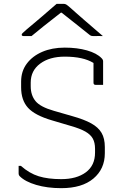

<svg xmlns="http://www.w3.org/2000/svg" viewBox="-20 -964 640 1000"><path d="M317 -716Q382 -716 433 -701.5Q484 -687 509 -661Q517 -653 517 -645V-522H478Q467 -522 467 -533V-636Q414 -669 317 -669Q238 -669 189 -632.5Q140 -596 140 -534V-515Q140 -468 165 -437.5Q190 -407 260 -387L357 -359Q418 -342 455 -321.5Q492 -301 509 -272Q526 -243 526 -198V-166Q526 -84 466.5 -34Q407 16 299 16Q226 16 168.5 -1Q111 -18 83 -46Q77 -52 77 -61V-100H89Q133 -61 181.5 -46Q230 -31 299 -31Q379 -31 427 -66.5Q475 -102 475 -169V-189Q475 -221 463.5 -242Q452 -263 425 -278.5Q398 -294 349 -308L251 -337Q162 -363 126 -402.5Q90 -442 90 -509V-539Q90 -593 119.5 -632.5Q149 -672 200 -694Q251 -716 317 -716ZM275 -944H311Q319 -944 325 -940.5Q331 -937 347 -923Q355 -916 374.5 -898.5Q394 -881 419 -859.5Q444 -838 469.5 -816Q495 -794 516 -776Q504 -777 493.5 -776.5Q483 -776 471 -776Q460 -776 455 -777.5Q450 -779 442 -786Q427 -798 390 -827.5Q353 -857 301 -898H297Q245 -858 208.5 -828.5Q172 -799 144 -776H105Q93 -776 93 -783Q93 -787 97.5 -791.5Q102 -796 118 -810Q131 -821 152.5 -839Q174 -857 198 -877.5Q222 -898 242.5 -916Q263 -934 275 -944Z"/></svg>

Font: Recursive Sn Lnr St Lt
Style: Regular
Weight: 300
Version: Version 1.079;hotconv 1.0.112;makeotfexe 2.5.65598; ttfautoh